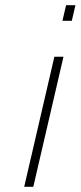

<svg xmlns="http://www.w3.org/2000/svg" viewBox="-20 -718 310 738"><path d="M234 -698H270L256 -638H220ZM189 -500H224L108 0H73Z"/></svg>

Font: Cairo ExtraLight
Style: Italic
Weight: 275
Italic angle: -13°
Designer: Mohamed Gaber, Accademia di Belle Arti di Urbino and others
Foundry: Kief Type Foundry, Accademia di Belle Arti di Urbino and others
Version: Version 3.011